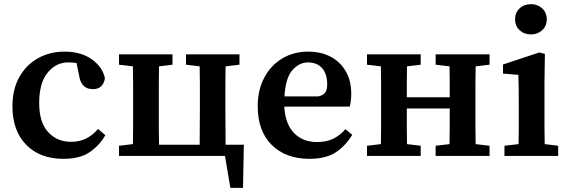

<svg xmlns="http://www.w3.org/2000/svg" viewBox="-20 -752 2743 926"><path d="M286 14Q172 14 106 -54Q40 -122 40 -239Q40 -321 73 -380Q106 -439 163 -471Q220 -503 291 -503Q372 -503 424 -465Q476 -427 486 -374Q477 -322 428 -322Q370 -322 361 -391L349 -448Q330 -451 309 -451Q250 -451 209.5 -401.5Q169 -352 169 -255Q169 -161 212.5 -114.5Q256 -68 322 -68Q363 -68 394.5 -83.5Q426 -99 453 -130L488 -100Q460 -51 413 -18.5Q366 14 286 14Z M877 -440V-490H1135V-440L1068 -432Q1067 -394 1067 -351.5Q1067 -309 1067 -274V-215Q1067 -179 1067.5 -135.5Q1068 -92 1068 -54H1156L1152 154H1091L1065 0H554V-49L621 -57Q622 -95 622 -137.5Q622 -180 622 -215V-274Q622 -309 622 -351.5Q622 -394 621 -432L554 -440V-490H812V-440L747 -432Q746 -394 746 -351.5Q746 -309 746 -274V-215Q746 -179 746 -135.5Q746 -92 747 -54H943Q943 -92 943.5 -135.5Q944 -179 944 -215V-274Q944 -309 944 -351.5Q944 -394 943 -432Z M1466 -451Q1423 -451 1390 -413.5Q1357 -376 1352 -287H1515Q1541 -293 1549.5 -307Q1558 -321 1558 -344Q1558 -397 1533 -424Q1508 -451 1466 -451ZM1472 14Q1358 14 1290.5 -53Q1223 -120 1223 -239Q1223 -319 1255 -378.5Q1287 -438 1342 -470.5Q1397 -503 1466 -503Q1529 -503 1575.5 -478Q1622 -453 1648 -407.5Q1674 -362 1674 -300Q1674 -282 1672 -266Q1670 -250 1667 -238H1351Q1356 -153 1398.5 -110Q1441 -67 1508 -67Q1555 -67 1587.5 -83Q1620 -99 1646 -129L1679 -102Q1647 -49 1599.5 -17.5Q1552 14 1472 14Z M2081 -440V-490H2341V-440L2274 -432Q2273 -394 2273 -351.5Q2273 -309 2273 -274V-215Q2273 -180 2273 -137.5Q2273 -95 2274 -57L2341 -49V0H2081V-49L2148 -57Q2149 -96 2149 -142Q2149 -188 2149 -229H1942Q1942 -181 1942 -137.5Q1942 -94 1943 -57L2009 -49V0H1750V-49L1817 -57Q1818 -95 1818 -137.5Q1818 -180 1818 -215V-274Q1818 -309 1818 -351.5Q1818 -394 1817 -432L1750 -440V-490H2009V-440L1943 -432Q1942 -394 1942 -353Q1942 -312 1942 -283H2149Q2149 -319 2149 -358Q2149 -397 2148 -432Z M2413 0V-49L2481 -57Q2482 -95 2482 -137Q2482 -179 2482 -213V-264Q2482 -302 2481.5 -331Q2481 -360 2480 -391L2406 -397V-441L2581 -499L2608 -492L2606 -358V-213Q2606 -179 2606 -137Q2606 -95 2607 -57L2672 -49V0ZM2541 -586Q2508 -586 2486 -606.5Q2464 -627 2464 -659Q2464 -691 2486 -711.5Q2508 -732 2541 -732Q2573 -732 2595 -711.5Q2617 -691 2617 -659Q2617 -627 2595 -606.5Q2573 -586 2541 -586Z"/></svg>

Font: Source Serif 4 SmText Semibold
Style: Regular
Weight: 600
Designer: Frank Grießhammer
Foundry: Adobe
Version: Version 4.005;hotconv 1.1.0;makeotfexe 2.6.0